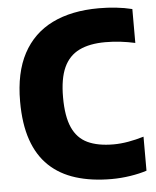

<svg xmlns="http://www.w3.org/2000/svg" viewBox="-54 -796 694 852"><g transform="rotate(-5 293.5 -370.0)"><path d="M409 10Q319.5 10 249.8 -11.8Q180 -33.5 131.8 -79.2Q83.5 -125 58.8 -196.5Q34 -268 34 -368Q34 -496 79.2 -580.8Q124.5 -665.5 210.2 -707.8Q296 -750 418 -750Q457 -750 494.2 -746Q531.5 -742 566 -733.5V-582.5Q534.5 -589.5 501.5 -593.5Q468.5 -597.5 433.5 -597.5Q363.5 -597.5 317.2 -575Q271 -552.5 248.2 -502.8Q225.5 -453 225.5 -370Q225.5 -285 247.8 -235.2Q270 -185.5 315.5 -164Q361 -142.5 431 -142.5Q462.5 -142.5 496.8 -148.5Q531 -154.5 566 -165V-13.5Q534.5 -3 492.5 3.5Q450.5 10 409 10Z"/></g></svg>

Font: Encode Sans SC SemiCondensed ExtraBold
Style: Regular
Weight: 800
Width: 4
Designer: Multiple Designers
Foundry: Impallari Type
Version: Version 3.002